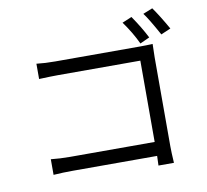

<svg xmlns="http://www.w3.org/2000/svg" viewBox="-93 -957 1186 1099"><g transform="rotate(-10 500.0 -407.5)"><path d="M815.4 -692.4 759.8 -667Q728.5 -734.4 679.7 -801.8L735.4 -825.2Q783.2 -755.9 815.4 -692.4ZM826.2 -574.2V-57.6Q826.2 -23.4 830.1 39.1H740.2Q740.2 32.2 742.2 -16.6H252.9Q194.3 -16.6 139.6 -12.7V-103.5Q192.4 -97.7 251 -97.7H742.2V-570.3H262.7Q223.6 -570.3 153.3 -567.4V-656.2Q203.1 -650.4 261.7 -650.4H753.9Q791 -650.4 828.1 -652.3Q826.2 -605.5 826.2 -574.2ZM805.7 -831.1 861.3 -853.5Q897.5 -802.7 943.4 -721.7L886.7 -697.3Q832 -796.9 805.7 -831.1Z"/></g></svg>

Font: GenYoGothic TW TTF Regular
Style: Regular
Weight: 400
Version: Version 1.300